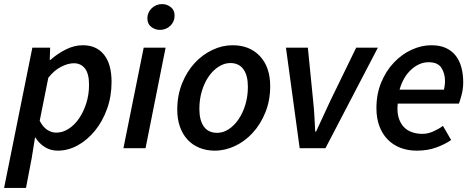

<svg xmlns="http://www.w3.org/2000/svg" viewBox="-37 -724 2314 938"><path d="M134 -52 118 48 90 194H-17L121 -491H208L206 -431H209Q244 -462 285 -482.5Q326 -503 368 -503Q434 -503 471 -457Q508 -411 508 -324Q508 -253 486 -192Q464 -131 427 -85.5Q390 -40 343 -14Q296 12 245 12Q210 12 182 -5.5Q154 -23 136 -52ZM324 -415Q295 -415 261 -397.5Q227 -380 199 -344L157 -134Q173 -103 194 -89.5Q215 -76 238 -76Q269 -76 298 -94.5Q327 -113 349 -145Q371 -177 384.5 -219.5Q398 -262 398 -310Q398 -364 378 -389.5Q358 -415 324 -415Z M566 0 665 -491H772L674 0ZM744 -578Q721 -578 702 -592.5Q683 -607 683 -634Q683 -663 704 -683.5Q725 -704 755 -704Q778 -704 797 -689.5Q816 -675 816 -648Q816 -618 795 -598Q774 -578 744 -578Z M1012 12Q971 12 937 -2Q903 -16 879 -42Q855 -68 842 -105Q829 -142 829 -188Q829 -258 852.5 -316.5Q876 -375 914 -416Q952 -457 1000.5 -480Q1049 -503 1099 -503Q1183 -503 1233 -449.5Q1283 -396 1283 -303Q1283 -233 1259.5 -175Q1236 -117 1198 -75.5Q1160 -34 1111.5 -11Q1063 12 1012 12ZM1024 -75Q1053 -75 1080 -92.5Q1107 -110 1128 -140.5Q1149 -171 1161.5 -212Q1174 -253 1174 -300Q1174 -356 1152 -386Q1130 -416 1088 -416Q1059 -416 1031.5 -398.5Q1004 -381 983 -351Q962 -321 949.5 -280Q937 -239 937 -192Q937 -136 959 -105.5Q981 -75 1024 -75Z M1427 0 1360 -491H1467L1493 -230Q1497 -193 1499 -156Q1501 -119 1503 -81H1507Q1524 -119 1541.5 -155.5Q1559 -192 1576 -230L1703 -491H1809L1553 0Z M1802 -196Q1802 -265 1825.5 -321.5Q1849 -378 1887.5 -418.5Q1926 -459 1974 -481Q2022 -503 2070 -503Q2113 -503 2142.5 -489Q2172 -475 2190.5 -450.5Q2209 -426 2217.5 -393Q2226 -360 2226 -322Q2226 -290 2218 -260Q2210 -230 2205 -218H1906Q1902 -179 1910 -151Q1918 -123 1934.5 -105Q1951 -87 1975 -78.5Q1999 -70 2027 -70Q2053 -70 2080 -82Q2107 -94 2127 -109L2167 -40Q2137 -19 2094.5 -3.5Q2052 12 1999 12Q1955 12 1919 -2Q1883 -16 1857 -42.5Q1831 -69 1816.5 -107.5Q1802 -146 1802 -196ZM1915 -286H2132Q2134 -296 2135.5 -306.5Q2137 -317 2137 -329Q2137 -365 2119.5 -392.5Q2102 -420 2057 -420Q2012 -420 1972.5 -384.5Q1933 -349 1915 -286Z"/></svg>

Font: TypoPRO Source Sans Pro
Style: Italic
Weight: 600
Italic angle: -11°
Designer: Paul D. Hunt
Foundry: Adobe Systems Incorporated
Version: Version 1.075;PS 2.000;hotconv 1.0.86;makeotf.lib2.5.63406